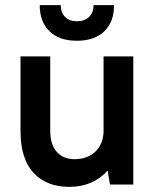

<svg xmlns="http://www.w3.org/2000/svg" viewBox="-20 -720 605 749"><path d="M250 9Q162 9 111 -45.5Q60 -100 60 -210V-500H176V-210Q176 -155 202 -127Q228 -99 270 -99Q321 -99 351.5 -128Q382 -157 384 -205V-500H500V0H409L400 -55Q373 -24 335 -7.5Q297 9 250 9ZM280 -561Q211 -561 173 -598Q135 -635 135 -700H217Q217 -671 234 -654Q251 -637 280 -637Q310 -637 327.5 -654Q345 -671 345 -700H425Q425 -635 387 -598Q349 -561 280 -561Z"/></svg>

Font: PT Root UI Web Bold
Style: Regular
Weight: 700
Designer: Vitaly Kuzmin
Foundry: ParaType Ltd.
Version: Version 1.000W